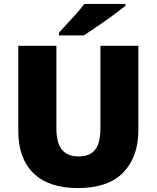

<svg xmlns="http://www.w3.org/2000/svg" viewBox="-20 -947 797 977"><path d="M684 -284Q684 -149 607.5 -69.5Q531 10 376 10Q228 10 150.5 -65.5Q73 -141 73 -280V-714H267V-295Q267 -219 295.5 -185Q324 -151 379 -151Q438 -151 464.5 -185.5Q491 -220 491 -296V-714H684ZM618 -917Q600 -903 573 -882.5Q546 -862 515 -840.5Q484 -819 455.5 -799.5Q427 -780 407 -767H280V-781Q297 -800 321 -825.5Q345 -851 369 -878Q393 -905 409 -927H618Z"/></svg>

Font: Noto Sans Georgian Black
Style: Regular
Weight: 900
Designer: Monotype Design Team, Akaki Razmadze
Foundry: Google LLC
Version: Version 2.005; ttfautohint (v1.8.4.7-5d5b)